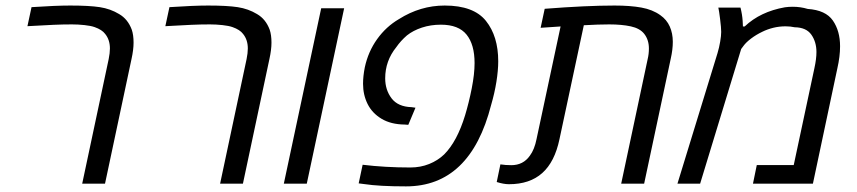

<svg xmlns="http://www.w3.org/2000/svg" viewBox="-20 -660 3081 690"><path d="M375 -485.8Q375 -517.1 357.9 -538.1Q346.7 -553.2 320.3 -562.5Q306.6 -567.4 283.9 -569.8Q261.2 -572.3 238.8 -572.3Q204.6 -572.3 171.9 -570.8Q139.2 -569.3 78.6 -565.9L93.3 -634.3Q180.7 -640.1 232.4 -640.1Q300.3 -640.1 338.6 -634.3Q377 -628.4 408.2 -609.4Q439.5 -591.3 453.6 -553.2Q460 -534.2 460 -506.8Q460 -481.4 452.6 -447.8L357.4 0H275.4L370.6 -447.8Q375 -469.2 375 -485.8Z M870.6 -485.8Q870.6 -517.1 853.5 -538.1Q842.3 -553.2 815.9 -562.5Q802.2 -567.4 779.5 -569.8Q756.8 -572.3 734.4 -572.3Q700.2 -572.3 667.5 -570.8Q634.8 -569.3 574.2 -565.9L588.9 -634.3Q676.3 -640.1 728 -640.1Q795.9 -640.1 834.2 -634.3Q872.6 -628.4 903.8 -609.4Q935.1 -591.3 949.2 -553.2Q955.6 -534.2 955.6 -506.8Q955.6 -481.4 948.2 -447.8L853 0H771L866.2 -447.8Q870.6 -469.2 870.6 -485.8Z M1134.3 -630.4H1216.8L1082.5 0H1000Z M1288.6 1.5 1269 -1 1283.2 -67.9Q1364.7 -58.1 1454.6 -58.1Q1491.2 -58.1 1522.2 -70.6Q1553.2 -83 1576.2 -105Q1622.6 -151.4 1651.4 -245.6Q1665 -290.5 1675.3 -342.3Q1685.5 -394 1685.5 -433.1Q1685.5 -500 1656.7 -535.6Q1627.9 -571.3 1564.5 -571.3Q1527.8 -571.3 1496.1 -560.8Q1464.4 -550.3 1442.4 -532.7Q1419.9 -513.2 1404.3 -490.7Q1364.3 -441.4 1364.3 -378.4Q1364.3 -336.9 1387.2 -306.6Q1410.2 -276.4 1459 -274.9L1473.1 -272.9L1447.3 -211.4L1434.6 -212.4Q1384.8 -212.9 1351.1 -233.2Q1317.4 -253.4 1301 -286.4Q1284.7 -319.3 1284.7 -358.9Q1284.7 -386.2 1291 -418Q1303.2 -474.6 1335.4 -519.5Q1367.7 -564.5 1413.6 -591.3Q1490.7 -640.1 1578.1 -640.1Q1682.1 -640.1 1726.3 -585Q1770.5 -529.8 1770.5 -439.9Q1770.5 -406.7 1763.9 -365.7Q1757.3 -324.7 1745.1 -283.2Q1670.4 9.8 1439 9.8Q1342.8 9.8 1288.6 1.5Z M1765.1 -5.9 1778.3 -69.3Q1796.4 -66.4 1817.4 -66.4Q1860.4 -66.4 1884.3 -100.6Q1900.9 -123 1908.2 -160.2L1994.6 -564.9L1922.9 -560.1L1937.5 -628.4Q2087.9 -640.1 2188.5 -640.1Q2245.1 -640.1 2285.2 -632.8Q2325.2 -625.5 2353 -605.5Q2376 -589.4 2387 -564.7Q2397.9 -540 2397.9 -509.8Q2397.9 -481.9 2390.6 -449.7L2294.9 0H2212.4L2307.6 -447.8Q2312 -465.8 2312 -485.8Q2312 -516.6 2295.4 -538.1Q2279.8 -558.1 2247.1 -565.2Q2214.4 -572.3 2169.4 -572.3Q2130.4 -572.3 2078.1 -569.3L1990.7 -160.2Q1973.6 -78.1 1928.7 -38.1Q1883.8 2 1809.1 2Q1790 2 1765.1 -5.9Z M2571.8 -545.4Q2571.8 -560.1 2567.9 -591.3Q2564 -622.6 2561.5 -632.8H2641.1Q2647.5 -607.4 2648.9 -585L2649.9 -564.9H2656.2Q2712.4 -618.2 2800.8 -633.8Q2814 -635.7 2829.1 -635.7Q2856.9 -635.7 2882.8 -627.9Q2947.3 -623.5 2973.1 -586.2Q2999 -548.8 2999 -493.7Q2999 -457 2989.3 -414.6L2901.4 0H2686L2699.7 -66.9H2832.5L2906.7 -414.6Q2914.1 -448.2 2914.1 -473.1Q2914.1 -509.3 2895.8 -535.4Q2877.4 -561.5 2835.9 -562Q2820.3 -565.4 2803.2 -565.4Q2780.3 -565.4 2758.8 -560.1Q2737.3 -554.7 2719.7 -545.9Q2697.3 -535.2 2679.2 -521.5Q2661.1 -507.8 2651.9 -495.1L2643.6 -483.9L2496.1 0H2414.6L2558.6 -469.2Q2564.5 -488.8 2568.1 -510Q2571.8 -531.2 2571.8 -545.4Z"/></svg>

Font: Viking Open Sans
Style: Italic
Weight: 400
Italic angle: -12°
Foundry: Ascender Corporation
Version: Version 2.000